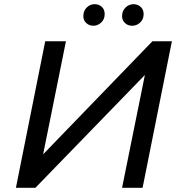

<svg xmlns="http://www.w3.org/2000/svg" viewBox="-20 -897 863 917"><path d="M56 0 196 -700H295L186 -160L708 -700H801L661 0H563L672 -539L149 0ZM611 -774Q591 -774 577 -787Q563 -800 563 -820Q563 -845 579.5 -861Q596 -877 618 -877Q638 -877 652 -864Q666 -851 666 -830Q666 -805 649.5 -789.5Q633 -774 611 -774ZM426 -774Q406 -774 392 -787Q378 -800 378 -820Q378 -845 394 -861Q410 -877 432 -877Q453 -877 466.5 -864Q480 -851 480 -830Q480 -805 463.5 -789.5Q447 -774 426 -774Z"/></svg>

Font: MOST Montserrat Medium
Style: Italic
Weight: 500
Italic angle: -11.3°
Designer: Julieta Ulanovsky
Foundry: Julieta Ulanovsky
Version: Version 8.000;March 11, 2024;FontCreator 15.0.0.2926 64-bit